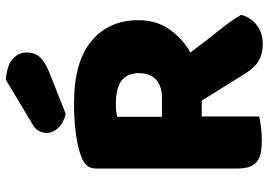

<svg xmlns="http://www.w3.org/2000/svg" viewBox="-148 -742 899 642"><g transform="rotate(-90 301.0 -421.5)"><path d="M232 -196V-4Q221 -1 197.5 2Q174 5 151 5Q128 5 110.5 1.5Q93 -2 81.5 -11Q70 -20 64 -36Q58 -52 58 -78V-549Q58 -570 69.5 -581.5Q81 -593 101 -600Q135 -612 180 -617.5Q225 -623 276 -623Q414 -623 484 -565Q554 -507 554 -408Q554 -346 522 -302Q490 -258 446 -234Q482 -185 517 -142Q552 -99 572 -64Q562 -29 535.5 -10.5Q509 8 476 8Q454 8 438 3Q422 -2 410 -11Q398 -20 388 -33Q378 -46 369 -61L285 -196ZM355 -851Q404 -847 425 -827.5Q446 -808 446 -782Q446 -753 429.5 -736Q413 -719 378 -705L241 -651Q212 -657 194.5 -675Q177 -693 177 -715Q177 -729 184.5 -742Q192 -755 208 -763ZM295 -329Q333 -329 355 -348.5Q377 -368 377 -406Q377 -444 352.5 -463.5Q328 -483 275 -483Q260 -483 251 -482Q242 -481 231 -479V-329Z"/></g></svg>

Font: Baloo Thambi
Style: Regular
Weight: 400
Designer: Aadarsh Rajan and Ek Type
Foundry: Ek Type
Version: Version 1.443;PS 1.000;hotconv 16.6.51;makeotf.lib2.5.65220;